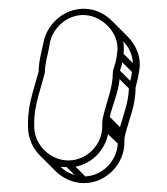

<svg xmlns="http://www.w3.org/2000/svg" viewBox="-20 -741 376 432"><path d="M57 -456V-466C57 -505 73 -545 81 -578V-579C81 -600 89 -621 92 -644C99 -681 137 -714 180 -706C217 -699 252 -661 243 -618C242 -605 238 -595 234 -581V-580C234 -542 220 -514 212 -478C211 -473 210 -469 210 -465V-456C210 -415 175 -380 134 -380C93 -380 57 -415 57 -456ZM277 -579C276 -572 275 -566 273 -559L250 -582C252 -588 254 -594 255 -601ZM279 -599 258 -620C259 -630 259 -639 257 -648C270 -635 278 -618 279 -599ZM270 -542C269 -510 258 -484 250 -455L227 -478C233 -505 246 -531 249 -563ZM245 -418C243 -379 211 -346 172 -344L150 -366C187 -373 216 -403 223 -439ZM148 -347C136 -351 125 -357 116 -366C121 -365 125 -365 130 -365ZM232 -694C218 -708 201 -717 183 -720C130 -729 86 -689 78 -646C74 -626 67 -604 67 -580C59 -549 43 -508 43 -466V-456C43 -431 53 -408 70 -391L105 -356C121 -340 144 -329 169 -329C219 -329 260 -372 260 -421V-430C260 -431 261 -435 262 -439C270 -472 285 -502 285 -544C288 -555 291 -567 293 -581C299 -612 286 -640 267 -659Z"/></svg>

Font: Blanket
Style: Ugh
Weight: 900
Foundry: Cannot Into Space Fonts
Version: Version 0.9